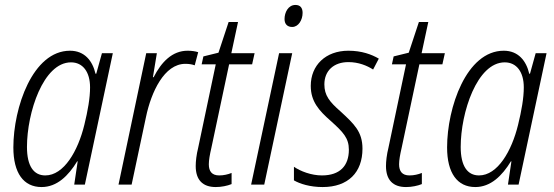

<svg xmlns="http://www.w3.org/2000/svg" viewBox="-20 -746 2241 776"><path d="M148 10C210 10 256 -35 292 -94H294L280 0H323L436 -531H392L369 -448H366C354 -500 322 -541 263 -541C112 -541 34 -311 34 -150C34 -47 75 10 148 10ZM163 -37C116 -37 89 -75 89 -152C89 -291 155 -494 267 -494C315 -494 344 -455 344 -393C344 -350 335 -299 321 -242C295 -135 238 -37 163 -37Z M459 0H512L570 -273C591 -374 644 -488 729 -488C744 -488 756 -486 767 -482L781 -535C769 -539 754 -541 738 -541C676 -541 632 -495 601 -434H598L614 -531H571Z M852 10C875 10 899 5 916 -2V-47C901 -41 884 -37 866 -37C836 -37 824 -54 824 -82C824 -99 828 -121 834 -147L906 -486H999L1009 -531H915L942 -657H904L863 -533L802 -518L795 -486H852L781 -149C774 -121 771 -94 771 -75C771 -19 799 10 852 10Z M1161 -637C1186 -637 1203 -665 1203 -694C1203 -715 1193 -726 1174 -726C1145 -726 1130 -696 1130 -669C1130 -648 1142 -637 1161 -637ZM995 0H1048L1161 -531H1108Z M1284 10C1387 10 1445 -49 1445 -145C1445 -214 1411 -245 1357 -295C1311 -335 1291 -361 1291 -405C1291 -460 1329 -495 1388 -495C1429 -495 1463 -481 1488 -465L1511 -509C1482 -526 1442 -541 1388 -541C1296 -541 1236 -482 1236 -399C1236 -336 1269 -299 1317 -257C1367 -212 1390 -188 1390 -141C1390 -76 1354 -37 1281 -37C1238 -37 1194 -54 1168 -72V-17C1192 -3 1233 10 1284 10Z M1621 10C1644 10 1668 5 1685 -2V-47C1670 -41 1653 -37 1635 -37C1605 -37 1593 -54 1593 -82C1593 -99 1597 -121 1603 -147L1675 -486H1768L1778 -531H1684L1711 -657H1673L1632 -533L1571 -518L1564 -486H1621L1550 -149C1543 -121 1540 -94 1540 -75C1540 -19 1568 10 1621 10Z M1901 10C1963 10 2009 -35 2045 -94H2047L2033 0H2076L2189 -531H2145L2122 -448H2119C2107 -500 2075 -541 2016 -541C1865 -541 1787 -311 1787 -150C1787 -47 1828 10 1901 10ZM1916 -37C1869 -37 1842 -75 1842 -152C1842 -291 1908 -494 2020 -494C2068 -494 2097 -455 2097 -393C2097 -350 2088 -299 2074 -242C2048 -135 1991 -37 1916 -37Z"/></svg>

Font: Noto Sans Condensed Light
Style: Italic
Weight: 300
Width: 3
Italic angle: -12°
Designer: Monotype Design Team
Foundry: Monotype Imaging Inc.
Version: Version 2.013